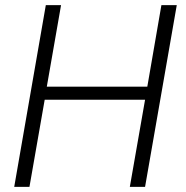

<svg xmlns="http://www.w3.org/2000/svg" viewBox="-20 -731 727 751"><path d="M487.8 0 547.4 -340.8H154.8L95.2 0H35.6L159.2 -710.9H218.8L163.1 -392.1H556.2L611.3 -710.9H671.4L547.4 0Z"/></svg>

Font: Mardoto Light
Style: Italic
Weight: 300
Italic angle: -12°
Designer: Christian Robertson, Vahan Hovhannisyan
Foundry: Google
Version: Version 1.000